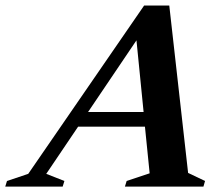

<svg xmlns="http://www.w3.org/2000/svg" viewBox="-90 -694 827 714"><path d="M609.5 -51 672.5 -21 666.5 0H374.5L381 -21L466.5 -49.5L449 -223H200.5L82 -47.5L149.5 -21L143 0H-70.5L-64 -21L15 -47.5L446 -673.5H539.5ZM237.5 -277.5H444L417.5 -544Z"/></svg>

Font: Newsreader Text
Style: Bold Italic
Weight: 700
Italic angle: -17°
Designer: Hugues Gentile
Foundry: Production Type
Version: Version 1.001